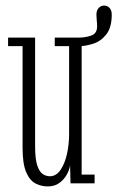

<svg xmlns="http://www.w3.org/2000/svg" viewBox="-20 -658 421 689"><path d="M151 11Q128 11 107.2 0.2Q86.5 -10.5 73.8 -40.5Q61 -70.5 61 -128V-492.5H9V-523H106V-132Q106 -88 113.5 -65Q121 -42 133 -33.8Q145 -25.5 159 -25.5Q181.5 -25.5 197 -48Q212.5 -70.5 220.2 -105Q228 -139.5 228 -176.5V-492.5H176.5V-523H273V-31.5H319.5V0H233L231.5 -65Q229.5 -49.5 220 -32Q210.5 -14.5 193.5 -1.8Q176.5 11 151 11ZM260.5 -492V-523Q287 -523 307.8 -530.5Q328.5 -538 328.5 -563.5Q328.5 -573 327.2 -585Q326 -597 326 -605.5Q326 -620.5 334 -629.2Q342 -638 353.5 -638Q365.5 -638 373.2 -629.5Q381 -621 381 -605.5Q381 -559 361.2 -534.2Q341.5 -509.5 313.5 -500.8Q285.5 -492 260.5 -492Z"/></svg>

Font: Imbue Thin 10pt ExtraLight
Style: Regular
Weight: 250
Version: Version 1.102